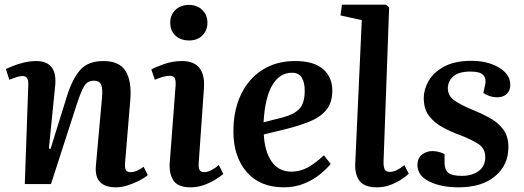

<svg xmlns="http://www.w3.org/2000/svg" viewBox="-20 -787 2240 821"><path d="M612 -38Q599 -27 576 -15Q553 -3 526.5 5.5Q500 14 476 14Q382 14 390 -78L416 -367Q420 -410 412 -426Q404 -442 382 -442Q354 -442 340 -419Q326 -396 307 -337L198 0H86L101 -425Q103 -462 76 -462Q60 -462 20 -446L5 -492Q16 -497 37 -505.5Q58 -514 84 -520Q110 -526 134 -526Q226 -526 216 -421L189 -152L196 -150L266 -375Q290 -451 323.5 -488.5Q357 -526 422 -526Q491 -526 517.5 -482.5Q544 -439 537 -358L515 -94Q513 -71 517.5 -61Q522 -51 539 -51Q552 -51 567 -57.5Q582 -64 594 -74Z M708 -690Q708 -723 730 -744.5Q752 -766 788 -766Q823 -766 845 -744.5Q867 -723 867 -690Q867 -657 845.5 -635.5Q824 -614 789 -614Q752 -614 730 -635Q708 -656 708 -690ZM731 -423Q732 -444 727 -453.5Q722 -463 706 -463Q682 -463 642 -446L627 -490Q647 -501 683 -513.5Q719 -526 759 -526Q808 -526 832 -497.5Q856 -469 852 -409L830 -95Q828 -73 832.5 -62Q837 -51 854 -51Q867 -51 883 -59Q899 -67 916 -81L935 -43Q923 -33 901.5 -19.5Q880 -6 852.5 4Q825 14 795 14Q741 14 721.5 -15.5Q702 -45 706 -94Z M1242 -526Q1322 -526 1361.5 -491.5Q1401 -457 1401 -400Q1401 -347 1374.5 -316Q1348 -285 1304.5 -267.5Q1261 -250 1210 -237L1108 -212Q1112 -138 1142 -95.5Q1172 -53 1226 -53Q1263 -53 1296 -71Q1329 -89 1365 -123L1394 -86Q1378 -66 1349.5 -42.5Q1321 -19 1281.5 -2.5Q1242 14 1194 14Q1091 14 1034.5 -52Q978 -118 978 -225Q978 -315 1010.5 -383Q1043 -451 1102.5 -488.5Q1162 -526 1242 -526ZM1283 -399Q1283 -434 1270.5 -455Q1258 -476 1228 -476Q1176 -476 1144.5 -423Q1113 -370 1107 -264L1189 -285Q1236 -297 1259.5 -321Q1283 -345 1283 -399Z M1527 -701 1436 -721 1442 -767H1630L1644 -756L1620 -94Q1620 -73 1625 -62.5Q1630 -52 1648 -52Q1674 -52 1709 -81L1728 -44Q1718 -34 1697.5 -20.5Q1677 -7 1650 3.5Q1623 14 1592 14Q1538 14 1517.5 -13.5Q1497 -41 1499 -87Z M1955 -35Q1998 -35 2026.5 -55.5Q2055 -76 2055 -115Q2055 -152 2026 -171Q1997 -190 1948 -209Q1909 -223 1873 -242.5Q1837 -262 1814.5 -291.5Q1792 -321 1792 -368Q1792 -404 1812.5 -440.5Q1833 -477 1878.5 -502Q1924 -527 1998 -527Q2042 -527 2079.5 -514Q2117 -501 2139.5 -478Q2162 -455 2162 -424Q2162 -399 2146.5 -385Q2131 -371 2107 -371Q2088 -371 2071.5 -377Q2055 -383 2047 -390L2055 -427Q2060 -452 2046 -466.5Q2032 -481 1992 -481Q1941 -481 1918 -460Q1895 -439 1895 -409Q1895 -377 1924 -357Q1953 -337 1995 -320Q2037 -303 2073 -283.5Q2109 -264 2131.5 -234Q2154 -204 2154 -158Q2154 -81 2097 -33.5Q2040 14 1941 14Q1866 14 1815.5 -11Q1765 -36 1765 -81Q1765 -111 1784.5 -126Q1804 -141 1829 -141Q1844 -141 1858 -137Q1872 -133 1881 -128V-88Q1882 -60 1897.5 -47.5Q1913 -35 1955 -35Z"/></svg>

Font: Literata 36pt SemiBold
Style: Italic
Weight: 600
Italic angle: -2°
Designer: Latin by Veronika Burian and Jose Scaglione. Greek by Irene Vlachou. Cyrillic by Vera Evstafieva
Foundry: TypeTogether
Version: Version 3.002